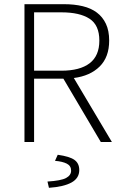

<svg xmlns="http://www.w3.org/2000/svg" viewBox="-20 -679 584 918"><path d="M97 0V-659H286Q335 -659 375 -649.5Q415 -640 443 -619Q471 -598 486.5 -565Q502 -532 502 -485Q502 -406 456.5 -361Q411 -316 333 -306L515 0H462L283 -303H143V0ZM143 -341H274Q362 -341 408.5 -376.5Q455 -412 455 -485Q455 -559 408 -589.5Q361 -620 274 -620H143ZM214 219 207 189Q272 185 296 172Q320 159 320 137Q320 114 299.5 103.5Q279 93 243 90L256 61Q313 69 336 85.5Q359 102 359 134Q359 173 322 193.5Q285 214 214 219Z"/></svg>

Font: CV Source Sans Light
Style: Regular
Weight: 300
Designer: Paul D. Hunt
Foundry: Adobe Systems Incorporated
Version: Version 3.001